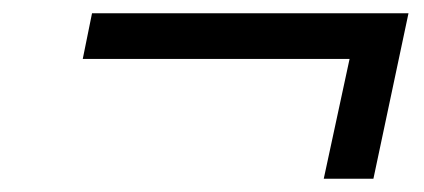

<svg xmlns="http://www.w3.org/2000/svg" viewBox="-20 -545 640 290"><path d="M469 -275 508 -456H105L119 -525H597L544 -275Z"/></svg>

Font: Victor Mono
Style: Italic
Weight: 400
Italic angle: -12°
Monospace: yes
Designer: Rune Bjørnerås
Version: Version 1.561;gftools[0.9.30]